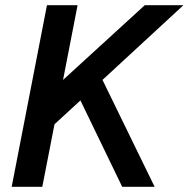

<svg xmlns="http://www.w3.org/2000/svg" viewBox="-20 -720 727 740"><path d="M25 0H143L190 -241L290 -333L451 0H576L375 -412L687 -700H538L223 -412L279 -700H161Z"/></svg>

Font: Uncut Sans Semibold Italic
Style: Regular
Weight: 600
Italic angle: -11°
Designer: Kasper Nordkvist
Foundry: UNCUT.wtf
Version: Version 1.304;Glyphs 3.2 (3246)